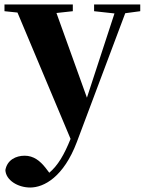

<svg xmlns="http://www.w3.org/2000/svg" viewBox="-27 -566 646 857"><path d="M599 -546H393V-516L484 -506L361 -130L225 -508L298 -516V-546H-7V-516L51 -510L288 54C259 126 231 173 193 205L177 184C152 152 123 129 83 129C44 129 5 148 -3 193C-1 238 52 271 108 271C169 271 257 224 316 68L532 -507L599 -516Z"/></svg>

Font: Noto Serif CJK JP Black
Style: Regular
Weight: 900
Designer: Ryoko NISHIZUKA 西塚涼子 (kana & ideographs); Frank Grießhammer (Latin, Greek & Cyrillic); Wenlong ZHANG 张文龙 (bopomofo); San
Foundry: Adobe Systems Incorporated
Version: Version 1.001;PS 1.001;hotconv 16.6.54;makeotf.lib2.5.65590